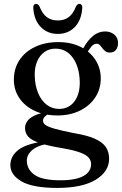

<svg xmlns="http://www.w3.org/2000/svg" viewBox="-20 -691 613 964"><path d="M349.9 -22.8Q287 -35.4 253.8 -44.9Q220.5 -54.4 208.2 -63.7Q195.9 -72.9 195.9 -84.9Q195.9 -95.8 204.8 -105.2Q213.6 -114.6 229.8 -122.7L216.1 -128.7Q173.9 -121.5 149.7 -108.9Q125.5 -96.3 115.6 -80.6Q105.7 -65 105.7 -48.5Q105.7 -24 120.7 -6Q135.8 12 176.2 26.1Q216.6 40.2 293.2 53.1Q349.2 62.7 380.6 74.1Q412.1 85.4 424.7 99.9Q437.4 114.3 437.4 133.6Q437.4 158.4 420.5 176.5Q403.5 194.7 369.7 204.4Q335.9 214.2 284.4 214.2Q191.5 214.2 153.1 186.6Q114.7 159.1 114.7 115.1Q114.7 85.1 143.2 61.3Q171.6 37.5 226.5 30.8L214 17.3Q114.5 29.1 73.2 60.8Q32 92.5 32 137.9Q32 187.4 88.6 220Q145.2 252.5 267.3 252.5Q393.3 252.5 460.6 211.4Q527.8 170.3 527.8 105.9Q527.8 71.4 510.9 46.7Q493.9 22 454.8 4.9Q415.7 -12.1 349.9 -22.8ZM381.2 -422.3 410.5 -415.5Q426.4 -441.7 438.3 -456.6Q450.1 -471.4 465.6 -471.4Q475 -471.4 481.4 -464.7Q487.7 -457.9 493.9 -449.3Q500 -440.7 508.9 -434Q517.7 -427.2 532.2 -427.2Q551.5 -427.2 562.1 -440.4Q572.6 -453.6 572.6 -475.6Q572.6 -501.6 553.8 -517.4Q535 -533.1 507.3 -533.1Q474.6 -533.1 447.6 -511.1Q420.5 -489 398.3 -448.9ZM485.9 -297.6Q485.9 -348.4 459.5 -389.7Q433.1 -430.9 385.4 -455.3Q337.7 -479.6 272.9 -479.6Q206.2 -479.6 155.8 -455.5Q105.4 -431.4 77.5 -389Q49.6 -346.5 49.6 -290.9Q49.6 -239.5 77 -198.8Q104.4 -158 153.8 -134.7Q203.2 -111.3 269.3 -111.3Q331.6 -111.3 380.5 -135.2Q429.4 -159 457.7 -201Q485.9 -243 485.9 -297.6ZM257.7 -446.7Q312.3 -447.1 345.3 -401.3Q378.4 -355.6 380.4 -281.7Q382 -219.9 354.1 -182.3Q326.3 -144.6 277.3 -144.2Q242.2 -144 215 -164.6Q187.7 -185.2 171.7 -222.9Q155.7 -260.6 154.3 -311.2Q153.3 -350.8 165.8 -381.2Q178.3 -411.5 202 -429Q225.6 -446.5 257.7 -446.7ZM270.2 -588.3Q303 -588.3 325.3 -605.2Q347.5 -622.1 361.5 -658.6Q368.6 -671.4 378.2 -671.4Q385.5 -671.4 389.8 -665.9Q394.1 -660.4 393 -650.4Q388.9 -589.7 355.5 -555.2Q322 -520.7 270.2 -520.7Q218.6 -520.7 184.9 -555.2Q151.2 -589.7 147.1 -650.4Q146.3 -660.4 150.5 -665.9Q154.7 -671.4 161.7 -671.4Q171.5 -671.4 178.3 -658.6Q192.6 -621.5 215.2 -604.9Q237.7 -588.3 270.2 -588.3Z"/></svg>

Font: Fraunces
Style: Regular
Weight: 900
Version: Version 1.000;[b76b70a41]